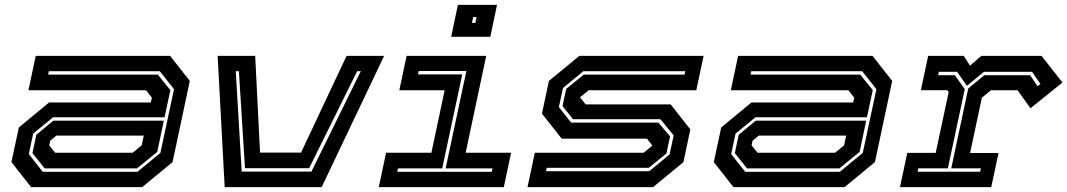

<svg xmlns="http://www.w3.org/2000/svg" viewBox="-20 -770 4392 790"><path d="M108 0 27 -103 57.5 -245.5 182 -348.5H600.5L605 -368L581 -398.5H97L127 -540H680L761 -437L690 -103L565 0ZM156 -63H545.5L640 -141L696 -403L637.5 -477H181L178 -463H629.5L681 -399L657 -287.5H198.5L116.5 -220.5L98.5 -136ZM164 -77 113.5 -140 129.5 -215.5 199.5 -273.5H654L627 -145L543.5 -77ZM207 -141.5H526L563 -172L571.5 -212H212L186.5 -191L182.5 -172Z M904.5 0 875.5 -540H1030L1050 -142H1218.5L1406 -540H1560.5L1303.5 0ZM974.5 -64H1261.5L1464.5 -477H1449.5L1252 -78H988L963 -477H950Z M1836.5 -618.5 1864 -750H2025L1997.5 -618.5ZM1922 -676H1936L1941 -700H1927ZM1538.5 0 1568.5 -141.5H1755L1809.5 -398.5H1623L1653 -540H1980.5L1896 -141.5H2083L2053 0ZM1614.5 -63H2003.5L2006.5 -77H1813.5L1899 -478H1703L1700 -464H1882L1799.5 -77H1617.5Z M2150.5 0 2180.5 -141.5H2628.5L2664 -171L2642 -199.5H2291L2210 -302.5L2238.5 -437L2363.5 -540H2875L2845 -398.5H2402L2366.5 -369.5L2389.5 -340.5H2739.5L2820.5 -237.5L2792 -103L2667 0ZM2226.5 -65.5H2651.5L2735 -134.5L2752 -213L2697 -279.5H2338L2294.5 -333.5L2309.5 -404L2382 -463H2796.5L2799.5 -477H2380L2296.5 -408L2279.5 -329.5L2330 -265.5H2689L2737 -209L2722 -138.5L2649.5 -79.5H2229.5Z M2998 0 2917 -103 2947.5 -245.5 3072 -348.5H3490.5L3495 -368L3471 -398.5H2987L3017 -540H3570L3651 -437L3580 -103L3455 0ZM3046 -63H3435.5L3530 -141L3586 -403L3527.5 -477H3071L3068 -463H3519.5L3571 -399L3547 -287.5H3088.5L3006.5 -220.5L2988.5 -136ZM3054 -77 3003.5 -140 3019.5 -215.5 3089.5 -273.5H3544L3517 -145L3433.5 -77ZM3097 -141.5H3416L3453 -172L3461.5 -212H3102L3076.5 -191L3072.5 -172Z M3683 0 3713 -141H3830L3883.5 -391.5L3877.5 -399H3769L3799 -540H3945.5L3971 -500L4018 -540H4265.5L4351.5 -430.5L4220 -324.5L4167 -398.5H4057L4020 -368L3971.5 -140.5H4088.5L4058.5 0ZM3755.5 -63.5H4013L4016 -77.5H3894L3964 -406L4030 -460.5H4218.5L4249 -415.5L4261 -424.5L4226.5 -474.5H4028.5L3958.5 -417L3918 -474.5H3843L3840 -460.5H3909L3949.5 -403L3880 -77.5H3758.5Z"/></svg>

Font: Tourney Expanded Regular
Style: Bold Italic
Weight: 700
Width: 7
Italic angle: -12°
Designer: Tyler Finck
Foundry: Etcetera Type Co
Version: Version 1.010; ttfautohint (v1.8.3)